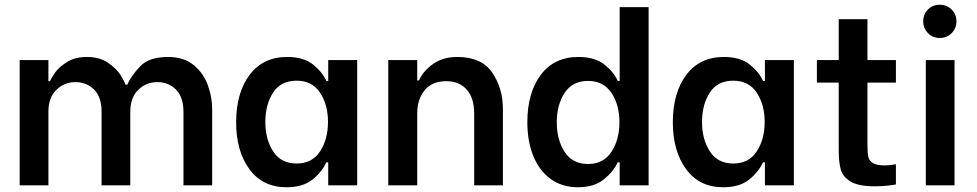

<svg xmlns="http://www.w3.org/2000/svg" viewBox="-20 -781 4118 809"><path d="M63 -528H184V-439H191Q196 -452 212 -475Q228 -498 262 -519.5Q296 -541 346 -541Q400 -541 436 -516Q472 -491 488.5 -464Q505 -437 509 -424H516Q532 -460 569.5 -500.5Q607 -541 688 -541Q755 -541 796.5 -506.5Q838 -472 856 -421.5Q874 -371 874 -322V0H753V-310Q753 -372 721.5 -403.5Q690 -435 643 -435Q596 -435 562.5 -402.5Q529 -370 529 -310V0H408V-310Q408 -372 376.5 -403.5Q345 -435 298 -435Q251 -435 217.5 -402.5Q184 -370 184 -310V0H63Z M1032 -466Q1089 -541 1190 -541Q1259 -541 1298.5 -509.5Q1338 -478 1355 -440H1363V-528H1485V0H1363V-97H1355Q1336 -56 1296 -24Q1256 8 1187 8Q1087 8 1031 -68Q975 -144 975 -266Q975 -390 1032 -466ZM1098 -267Q1098 -194 1131 -143Q1164 -92 1230 -92Q1295 -92 1328.5 -143Q1362 -194 1362 -267Q1362 -340 1328.5 -390.5Q1295 -441 1230 -441Q1163 -441 1130.5 -390.5Q1098 -340 1098 -267Z M1616 -528H1738V-442H1745Q1764 -483 1805.5 -512Q1847 -541 1907 -541Q2009 -541 2054 -475Q2099 -409 2099 -322V0H1978V-303Q1978 -368 1946.5 -403.5Q1915 -439 1860 -439Q1801 -439 1769.5 -401Q1738 -363 1738 -303V0H1616Z M2202 -266Q2202 -390 2258.5 -465.5Q2315 -541 2417 -541Q2486 -541 2526 -509.5Q2566 -478 2583 -440H2591V-751H2713V0H2591V-97H2583Q2564 -57 2523.5 -24.5Q2483 8 2415 8Q2348 8 2300 -27Q2252 -62 2227 -124Q2202 -186 2202 -266ZM2326 -266Q2326 -192 2359 -141Q2392 -90 2458 -90Q2523 -90 2556.5 -141.5Q2590 -193 2590 -266Q2590 -339 2556.5 -389.5Q2523 -440 2458 -440Q2392 -440 2359 -389.5Q2326 -339 2326 -266Z M2872 -466Q2929 -541 3030 -541Q3099 -541 3138.5 -509.5Q3178 -478 3195 -440H3203V-528H3325V0H3203V-97H3195Q3176 -56 3136 -24Q3096 8 3027 8Q2927 8 2871 -68Q2815 -144 2815 -266Q2815 -390 2872 -466ZM2938 -267Q2938 -194 2971 -143Q3004 -92 3070 -92Q3135 -92 3168.5 -143Q3202 -194 3202 -267Q3202 -340 3168.5 -390.5Q3135 -441 3070 -441Q3003 -441 2970.5 -390.5Q2938 -340 2938 -267Z M3422 -528H3514V-700H3635V-528H3755V-433H3635V-174Q3635 -138 3638.5 -121Q3642 -104 3658 -94Q3674 -84 3709 -84Q3727 -84 3755 -89V-4Q3749 -2 3721 1Q3693 4 3666 4Q3597 4 3564 -16Q3531 -36 3522.5 -67Q3514 -98 3514 -148V-433H3422Z M3881 -528H4002V0H3881ZM3890 -741Q3910 -761 3940 -761Q3970 -761 3990 -740.5Q4010 -720 4010 -691Q4010 -662 3990 -641.5Q3970 -621 3940 -621Q3910 -621 3890 -641.5Q3870 -662 3870 -691Q3870 -721 3890 -741Z"/></svg>

Font: Lopes Sans SemiBold
Style: Regular
Weight: 600
Designer: Gabriel Lam, Diego Maldonado
Foundry: TypeRant, Foresti Design
Version: Version 4.000